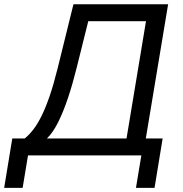

<svg xmlns="http://www.w3.org/2000/svg" viewBox="-42 -748 883 924"><path d="M-22 156.2 17.1 -81.5H76.7Q97.2 -97.7 117.4 -123.5Q137.7 -149.4 157.5 -189Q177.2 -228.5 196.8 -285.4Q216.3 -342.3 235.8 -420.9L311.5 -727.5H767.1L659.7 -81.5H740.7L701.7 156.2H612.3L638.2 0H92.8L66.9 156.2ZM183.6 -81.5H566.9L660.6 -646H382.8L326.7 -420.9Q307.6 -343.8 285.2 -276.6Q262.7 -209.5 237.5 -159.2Q212.4 -108.9 183.6 -81.5Z"/></svg>

Font: Inter
Style: Italic
Weight: 400
Italic angle: -9.3988°
Designer: Rasmus Andersson
Foundry: rsms
Version: Version 4.001;git-66647c0bb